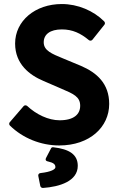

<svg xmlns="http://www.w3.org/2000/svg" viewBox="-20 -698 585 953"><path d="M29 -92C25 -88 24 -80 29 -75C93 -12 183 24 274 24C426 24 522 -68 522 -182C522 -283 461 -337 382 -371L293 -408C237 -431 197 -447 197 -488C197 -527 228 -552 287 -552C340 -552 380 -533 421 -499C427 -494 435 -496 439 -501L498 -575C502 -579 502 -587 497 -592C444 -645 366 -678 287 -678C154 -678 55 -594 55 -482C55 -379 128 -325 194 -297L284 -258C345 -232 378 -218 378 -173C378 -131 347 -101 276 -101C220 -101 160 -130 115 -172C109 -177 101 -176 97 -171ZM245 33C240 32 235 34 233 39L209 85C201 100 215 103 217 103C247 110 255 118 255 132C255 142 235 155 181 161C172 162 169 169 170 175L180 225C181 230 186 235 193 235C277 229 366 201 366 125C366 69 324 42 245 33Z"/></svg>

Font: Falling Sky
Style: Bd
Weight: 700
Designer: Paul D. Hunt
Foundry: Adobe Systems Incorporated
Version: Version 1.02